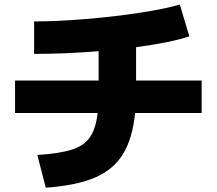

<svg xmlns="http://www.w3.org/2000/svg" viewBox="-20 -788 978 866"><path d="M420.4 -278.3H47.9V-424.8H424.8V-557.1Q275.4 -544.9 133.8 -544.9V-691.4Q236.8 -691.4 366.7 -702.1Q496.6 -712.9 612.1 -730.7Q727.5 -748.5 791 -767.6L834 -624Q748.5 -595.7 593.8 -575.2V-424.8H889.6V-278.3H589.4Q577.6 -162.1 534.2 -92Q490.7 -22 407.2 13.4Q323.7 48.8 186.5 58.6L148.4 -88.9Q249.5 -95.7 304 -113Q358.4 -130.4 385.3 -168.5Q412.1 -206.5 420.4 -278.3Z"/></svg>

Font: Pretendard JP Black
Style: Regular
Weight: 900
Designer: Base glyphs from Inter by Rasmus Andersson; Hangeul glyphs from Noto Sans CJK(Source Han Sans) by Jang Soo-young and Kan
Foundry: Kil Hyung-jin
Version: Version 1.309